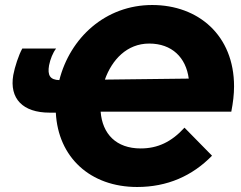

<svg xmlns="http://www.w3.org/2000/svg" viewBox="-20 -735 963 767"><path d="M178 -285H203C212 -107 340 12 528 12C648 12 748 -32 827 -113L717 -225C665 -168 610 -142 542 -142C444 -142 389 -200 382 -289H904C911 -325 915 -358 915 -390C915 -594 772 -715 588 -715C401 -715 260 -584 217 -415C180 -416 169 -434 176 -474C181 -499 191 -524 204 -541H69C55 -516 39 -468 33 -435C17 -341 71 -285 178 -285ZM399 -417C427 -496 487 -561 576 -561C667 -561 723 -505 734 -421Z"/></svg>

Font: Fixel Display ExtraBold
Style: Italic
Weight: 800
Italic angle: -10°
Designer: AlfaBravo + MacPaw
Foundry: Kyrylo Tkachov, Marchela Mozhyna, Serhii Makarenko, Maria Weinstein, Zakhar Kryvoshyya
Version: Version 1.210;Glyphs 3.2 (3217)